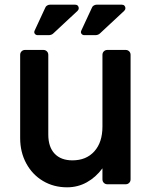

<svg xmlns="http://www.w3.org/2000/svg" viewBox="-20 -786 658 819"><path d="M66 -197V-552Q66 -561 72 -567Q78 -573 87 -573H165Q174 -573 180 -567Q186 -561 186 -552V-212Q186 -159 213 -130.5Q240 -102 289 -102Q348 -102 382.5 -140.5Q417 -179 417 -246V-552Q417 -561 423 -567Q429 -573 438 -573H516Q525 -573 531 -567Q537 -561 537 -552V-21Q537 -12 531 -6Q525 0 516 0H438Q429 0 423 -6Q417 -12 417 -21V-68Q389 -30 350.5 -8.5Q312 13 266 13Q209 13 163.5 -14Q118 -41 92 -89Q66 -137 66 -197ZM128 -656 173 -753Q175 -759 181 -762.5Q187 -766 193 -766H301Q308 -766 312 -761.5Q316 -757 316 -751Q316 -745 311 -740L208 -644Q200 -636 187 -636H141Q133 -636 128.5 -642Q124 -648 128 -656ZM327 -656 372 -753Q374 -759 380 -762.5Q386 -766 392 -766H500Q507 -766 511 -761.5Q515 -757 515 -751Q515 -745 510 -740L407 -644Q399 -636 386 -636H340Q332 -636 327.5 -642Q323 -648 327 -656Z"/></svg>

Font: Miriam Libre
Style: Bold
Weight: 700
Designer: Michal Sahar
Foundry: Hagilda
Version: Version 1.001